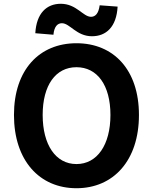

<svg xmlns="http://www.w3.org/2000/svg" viewBox="-20 -983 810 1017"><path d="M385 14C581 14 716 -133 716 -374C716 -614 581 -754 385 -754C189 -754 54 -614 54 -374C54 -133 189 14 385 14ZM385 -114C275 -114 206 -216 206 -374C206 -532 275 -627 385 -627C495 -627 565 -532 565 -374C565 -216 495 -114 385 -114ZM467 -791C542 -791 597 -840 603 -948L508 -955C502 -911 485 -894 462 -894C420 -894 385 -963 302 -963C227 -963 173 -913 167 -807L263 -799C267 -843 285 -860 308 -860C350 -860 385 -791 467 -791Z"/></svg>

Font: Noto Sans CJK TC
Style: Bold
Weight: 700
Designer: Ryoko NISHIZUKA 西塚涼子 (kana, bopomofo & ideographs); Paul D. Hunt (Latin, Greek & Cyrillic); Sandoll Communications 산돌커뮤니
Foundry: Adobe
Version: Version 2.004;hotconv 1.0.118;makeotfexe 2.5.65603